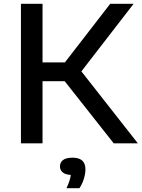

<svg xmlns="http://www.w3.org/2000/svg" viewBox="-20 -760 751 1018"><path d="M91 0V-740H205.5V-429H324L564.5 -740H688.5L411.5 -381.5L711 0H583L323 -329.5H205.5V0ZM332.5 238Q342.5 216.5 348 199.5Q353.5 182.5 355.5 167.5Q325 165.5 311.5 153.2Q298 141 298 122Q298 101 314.2 88.5Q330.5 76 364.5 76Q433 76 433 137.5Q433 160.5 424.8 187.8Q416.5 215 401 238Z"/></svg>

Font: Encode Sans Expanded Expanded Medium
Style: Regular
Weight: 500
Width: 7
Designer: Multiple Designers
Foundry: Impallari Type
Version: Version 3.000; ttfautohint (v1.8.3) -l 8 -r 50 -G 200 -x 14 